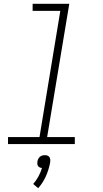

<svg xmlns="http://www.w3.org/2000/svg" viewBox="-20 -755 540 1006"><path d="M22 0V-37H187L296 -698H151V-735H343L227 -37H372V0ZM180 231 154 209Q170 191 181.5 169.5Q193 148 200 125Q194 125 188.5 122.5Q183 120 179.5 115Q176 110 175.5 104Q175 98 176 92Q177 85 180 78.5Q183 72 188.5 67Q194 62 201 60Q208 58 215 58Q222 58 228 60Q234 62 238 67Q242 72 243 78.5Q244 85 243 92V94L241 105Q234 139 219 171.5Q204 204 180 231Z"/></svg>

Font: Iosevka Curly Slab XLtObl
Style: Regular
Weight: 200
Italic angle: -9°
Monospace: yes
Designer: Belleve Invis
Foundry: Belleve Invis
Version: Version 11.1.0; ttfautohint (v1.8.3)